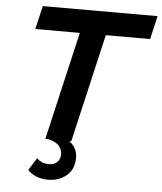

<svg xmlns="http://www.w3.org/2000/svg" viewBox="-60 -756 862 1023"><g transform="rotate(5 370.5 -244.5)"><path d="M219 0H202L336 -579H98L127 -704H741L712 -579H475L341 0H330Q374 33 374 86Q374 148 333.5 181.5Q293 215 236 215Q199 215 170.5 203Q142 191 126 172L168 106Q193 132 233 132Q262 132 277.5 115.5Q293 99 293 75Q293 48 275.5 28.5Q258 9 219 0Z"/></g></svg>

Font: Prodigy Sans SemiBold
Style: Italic
Weight: 600
Italic angle: -13°
Designer: Wei Huang
Foundry: Wei Huang
Version: Version 1.003; ttfautohint (v1.8.3)